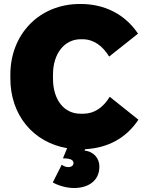

<svg xmlns="http://www.w3.org/2000/svg" viewBox="-20 -734 738 964"><path d="M352 210C418 210 479 178 479 102C479 62 452 27 404 22L408 15C522 9 614 -41 675 -133L531 -248C498 -194 453 -163 398 -163H384C303 -163 246 -231 246 -340V-359C246 -467 305 -537 385 -537H394C450 -537 495 -504 528 -450L673 -565C608 -662 506 -714 385 -714H381C178 -714 32 -563 32 -359V-340C32 -156 147 -19 317 10L296 61C342 61 349 73 349 86C349 95 340 105 323 105C309 105 298 99 290 93L245 182C275 199 316 210 352 210Z"/></svg>

Font: Fixel Text Black
Style: Regular
Weight: 900
Width: 4
Designer: AlfaBravo + MacPaw
Foundry: Kyrylo Tkachov, Marchela Mozhyna, Serhii Makarenko, Maria Weinstein, Zakhar Kryvoshyya
Version: Version 1.211